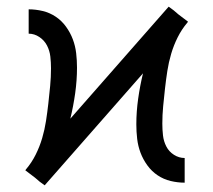

<svg xmlns="http://www.w3.org/2000/svg" viewBox="-20 -548 640 576"><path d="M114 8 99 -3 85 -15 56 -37 58 -40Q75 -60 87 -84Q99 -108 106.5 -133.5Q114 -159 118 -185Q122 -211 125 -237.5Q128 -264 130.5 -290.5Q133 -317 133 -343Q133 -361 131 -378.5Q129 -396 121 -411.5Q113 -427 98 -437Q83 -447 66 -447V-520Q87 -520 108 -515Q129 -510 147 -498Q165 -486 178 -468Q191 -450 198.5 -430Q206 -410 208.5 -388.5Q211 -367 211 -345Q211 -307 205.5 -268Q200 -229 191 -192L486 -528L501 -517L515 -505L544 -483L542 -480Q525 -460 513 -436Q501 -412 493.5 -386.5Q486 -361 482 -335Q478 -309 475 -282.5Q472 -256 469.5 -229.5Q467 -203 467 -177Q467 -159 469 -141.5Q471 -124 479 -108.5Q487 -93 502 -83.5Q517 -74 534 -74V0Q513 0 492 -5Q471 -10 453 -22Q435 -34 422 -52Q409 -70 401.5 -90Q394 -110 391.5 -131.5Q389 -153 389 -175Q389 -213 394.5 -252Q400 -291 409 -328Z"/></svg>

Font: Iosevka Etoile
Style: Regular
Weight: 400
Designer: Belleve Invis
Foundry: Belleve Invis
Version: Version 33.2.4